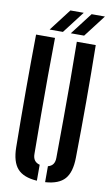

<svg xmlns="http://www.w3.org/2000/svg" viewBox="-105 -1019 629 1079"><g transform="rotate(10 210.0 -479.5)"><path d="M39.5 -157Q37.5 -317 37.5 -478.8Q37.5 -640.5 39.5 -800H147.5Q146 -693.5 145.5 -581.2Q145 -469 145.5 -356.8Q146 -244.5 147 -138Q147 -115 157 -101.5Q167 -88 186.5 -83V8Q109 3 74.8 -35.8Q40.5 -74.5 39.5 -157ZM233.5 8V-83Q253 -88 262.5 -101.5Q272 -115 272 -138Q273 -244.5 273.5 -356.8Q274 -469 273.8 -581.2Q273.5 -693.5 272 -800H380Q382.5 -640.5 382.5 -478.8Q382.5 -317 380 -157Q379 -74.5 345 -35.8Q311 3 233.5 8ZM109.5 -841 206 -967H282L185.5 -841ZM230.5 -841 327 -967H403L306.5 -841Z"/></g></svg>

Font: Big Shoulders Stencil Display Thin
Style: Bold
Weight: 700
Version: Version 2.001